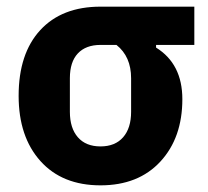

<svg xmlns="http://www.w3.org/2000/svg" viewBox="-20 -545 626 577"><path d="M282 12Q167 12 101.5 -61Q36 -134 36 -257Q36 -384 101 -454.5Q166 -525 282 -525H564V-410H449V-402Q528 -353 528 -247Q528 -131 462 -59.5Q396 12 282 12ZM374 -209V-310Q374 -375 330 -410H282Q238 -410 214 -384.5Q190 -359 190 -310V-209Q190 -160 214 -132.5Q238 -105 282 -105Q326 -105 350 -132.5Q374 -160 374 -209Z"/></svg>

Font: Anuphan
Style: Bold
Weight: 700
Designer: Mike Abbink, Paul van der Laan, Pieter van Rosmalen, Mint Tantisuwanna
Foundry: Bold Monday; Cadson Demak
Version: Version 3.002;hotconv 1.0.109;makeotfexe 2.5.65596